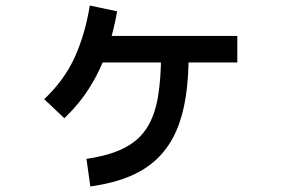

<svg xmlns="http://www.w3.org/2000/svg" viewBox="-20 -637 1040 695"><path d="M839 -507V-411H311V-507ZM307 38 293 -62Q376 -74 429 -101Q482 -128 511 -173Q540 -218 551.5 -284.5Q563 -351 563 -442H663Q663 -357 652.5 -287.5Q642 -218 618 -163Q594 -108 553.5 -67Q513 -26 452.5 0Q392 26 307 38ZM213 -209 140 -278Q214 -348 251.5 -432Q289 -516 305 -617L404 -596Q391 -521 367.5 -452.5Q344 -384 306.5 -323.5Q269 -263 213 -209Z"/></svg>

Font: Murecho Thin Medium
Style: Regular
Weight: 500
Version: Version 1.010